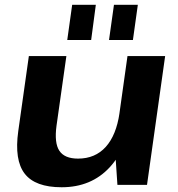

<svg xmlns="http://www.w3.org/2000/svg" viewBox="-20 -775 745 805"><path d="M217 -248.2Q207.1 -175.5 228.9 -142.8Q250.7 -110 307.2 -110Q379 -110 423.4 -159.1Q467.7 -208.3 481.1 -301.3L548.9 -381.7L538.9 -312.1Q516.9 -156.5 439.6 -73.2Q362.3 10.1 238.4 10.1Q127.6 10.1 83.6 -46.8Q39.5 -103.7 56.6 -225.5L101 -540H258.3ZM596.4 0H472.3L461.4 -161.9L514.5 -540H672.4ZM381.8 -754.9 362.2 -607.4H262L282.6 -754.9ZM557.9 -754.9 537.3 -607.4H437.1L457.8 -754.9Z"/></svg>

Font: Pathway Extreme 8pt Thin 12pt
Style: Italic
Weight: 100
Italic angle: -8°
Version: Version 1.001;gftools[0.9.26]